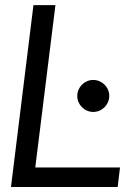

<svg xmlns="http://www.w3.org/2000/svg" viewBox="-20 -748 543 768"><path d="M23.9 0H450.7L460 -78.1H121.1L201.7 -727.5H113.8ZM289.1 -364.3C289.1 -329.1 317.9 -300.3 353 -300.3C388.2 -300.3 417 -329.1 417 -364.3C417 -399.4 388.2 -428.2 353 -428.2C317.9 -428.2 289.1 -399.4 289.1 -364.3Z"/></svg>

Font: Guggenheim Sans Display
Style: Italic
Weight: 400
Italic angle: -7°
Designer: Modified by Tom Baber under direction of Pentagram Design 2023
Foundry: rsms
Version: Version 1.001;Glyphs 3.1.2 (3151)